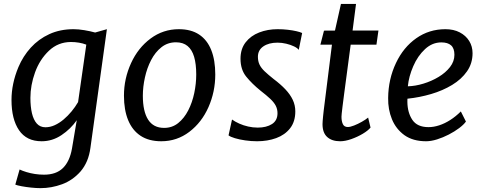

<svg xmlns="http://www.w3.org/2000/svg" viewBox="-20 -713 2466 980"><path d="M186.6 247.3Q165.1 247.3 138.8 244.5Q112.5 241.8 90.3 237.6Q68.1 233.5 58.1 229.3L80 152.1Q94.8 159.2 115 165.3Q135.3 171.5 158.4 175.1Q181.6 178.6 204.7 178.6Q266.4 178.6 300.9 145Q335.5 111.3 347.2 46.2L371.8 -99.4Q341 -54.9 294.1 -23.5Q247.3 8 192.5 8Q115.5 8 77.1 -48.4Q38.7 -104.7 38.7 -202.7Q38.7 -285.8 74 -370.5Q97.5 -426.2 137.2 -469.9Q176.9 -513.6 231.8 -538.8Q286.7 -564 355.4 -564Q380.3 -564 410.4 -559Q440.5 -554 465.6 -547L525.6 -564L441.6 41.2Q436.6 78.6 424 108.6Q411.3 138.5 391.2 162Q350.8 207.6 296.9 227.4Q242.9 247.3 186.6 247.3ZM212 -63.4Q235.9 -63.4 259.4 -74.1Q282.9 -84.8 304.7 -103.2Q326.5 -121.6 345.4 -144.5Q364.2 -167.3 378.5 -191.8L420.5 -485.1Q403.2 -491.8 383.2 -495.2Q363.2 -498.6 342.4 -498.6Q276.9 -498.6 229.8 -454Q182.7 -409.4 158.9 -343.6Q135.2 -277.8 135.2 -213.5Q135.2 -168.6 143.1 -134.8Q151.1 -101.1 168 -82.2Q184.9 -63.4 212 -63.4Z M802.9 8Q739.9 8 697.7 -19.8Q655.5 -47.7 634.1 -99.7Q612.7 -151.8 612.7 -224.6Q612.7 -311.7 649 -390.9Q684.5 -468.6 748.5 -516.3Q812.5 -564 893.1 -564Q955.1 -564 996.3 -536.7Q1037.5 -509.4 1058.1 -457.8Q1078.8 -406.1 1078.8 -332.7Q1078.8 -244.9 1044.2 -166.4Q1009.4 -87.9 946.3 -40Q883.3 8 802.9 8ZM817.6 -60.2Q858.8 -60.2 889.5 -84.8Q920.1 -109.4 940.8 -149.6Q961.4 -189.9 971.5 -237.9Q981.6 -285.9 981.6 -332.7Q981.6 -386.3 970.9 -422.8Q960.1 -459.4 937.3 -478.2Q914.4 -497.1 878.2 -497.1Q835.7 -497.1 804 -471.9Q772.2 -446.8 751.2 -406.2Q730.2 -365.6 719.7 -317.6Q709.1 -269.7 709.1 -224.1Q709.1 -144.6 736 -102.4Q762.9 -60.2 817.6 -60.2Z M1292.3 8Q1261.8 8 1231.8 3.6Q1201.9 -0.7 1179.1 -7.6Q1156.3 -14.4 1146.5 -22.1L1164.3 -102.9Q1180.5 -91.4 1201.6 -82Q1222.6 -72.6 1246.7 -67.2Q1270.8 -61.7 1295.6 -61.7Q1340.1 -61.7 1368.3 -79.8Q1396.4 -97.9 1396.4 -135.1Q1396.4 -155.8 1387.6 -173.1Q1378.7 -190.4 1359.5 -208.5Q1340.3 -226.6 1309.8 -250.2Q1266.4 -285.3 1237 -321.5Q1207.6 -357.6 1207.6 -413.2Q1207.6 -463.4 1233.8 -497Q1259.9 -530.6 1303 -547.3Q1346.2 -564 1397 -564Q1424.1 -564 1448.9 -561.1Q1473.6 -558.3 1492.9 -553.8Q1512.2 -549.4 1522.2 -544.5L1504.9 -458.5Q1498.4 -467.6 1481 -476.1Q1463.6 -484.5 1441.1 -489.9Q1418.6 -495.3 1396.7 -495.3Q1351.7 -495.3 1324.1 -476.2Q1296.4 -457.1 1296.4 -423.1Q1296.4 -400.6 1304.6 -383.4Q1312.8 -366.1 1330.6 -349.1Q1348.4 -332.1 1376.7 -309.6Q1411.9 -283.2 1436.5 -257.2Q1461.1 -231.2 1474.2 -203.6Q1487.3 -175.9 1487.3 -144.5Q1487.3 -92.1 1460.7 -58.2Q1434.1 -24.3 1389.8 -8.1Q1345.5 8 1292.3 8Z M1716.3 8Q1674.3 8 1650.3 -13.5Q1626.2 -35 1626.2 -79.5Q1626.2 -85.8 1627 -95.7Q1627.7 -105.5 1629 -118.8Q1630.2 -132.2 1632.2 -148.5L1674.3 -484.9H1615.3L1633.7 -556.6L1689.8 -557L1720.3 -693H1797.2L1779.6 -557H1911.6L1901.4 -484.9H1769.9Q1758.2 -397.4 1750.1 -335.7Q1742 -274.1 1736.5 -233.3Q1731.1 -192.5 1728.2 -168.6Q1725.3 -144.7 1724.1 -133Q1723 -121.4 1723 -117Q1723 -94.3 1730 -79.5Q1736.9 -64.7 1755.5 -64.7Q1767.7 -64.7 1787.5 -72.5Q1807.3 -80.3 1827 -91.5Q1846.8 -102.7 1859 -112.9L1871.3 -61.9Q1858.6 -46.4 1831.7 -30.3Q1804.7 -14.2 1773.3 -3.1Q1741.9 8 1716.3 8Z M2154.5 8Q2088.2 8 2044.2 -23.1Q2000.8 -54.7 1980.5 -104.6Q1960.1 -154.6 1961.2 -212.9Q1962.1 -309.1 2001.2 -391.5Q2039 -471.6 2104.7 -517.8Q2170.4 -564 2253.6 -564Q2295.7 -564 2326.7 -547.7Q2357.7 -531.5 2374.9 -503.8Q2392 -476.1 2392 -441.4Q2392 -389.4 2363.7 -348.9Q2335.5 -308.4 2287.6 -279.4Q2239.7 -250.4 2180.5 -233Q2121.3 -215.6 2059.7 -209.2Q2059.5 -206.1 2059.4 -202Q2059.3 -197.9 2059.3 -193.2Q2059.9 -138.2 2084.8 -101.1Q2109.7 -64.1 2167.2 -64.1Q2193.8 -64.1 2222 -73.4Q2250.2 -82.6 2278.2 -100.5Q2306.3 -118.4 2332.2 -144.2L2358.2 -92.5Q2346.9 -76.7 2323.6 -59.1Q2300.3 -41.6 2270.7 -26.3Q2241.1 -11 2210.7 -1.5Q2180.4 8 2154.5 8ZM2061.7 -272.5Q2099.9 -273.5 2141.2 -286.1Q2182.6 -298.6 2218.6 -320.3Q2254.7 -342 2277 -370.8Q2299.4 -399.6 2299.4 -433.4Q2299.4 -466.5 2282.3 -481.6Q2265.3 -496.6 2232.9 -496.6Q2209.8 -496.6 2189 -488.2Q2168.3 -479.7 2149.6 -462.5Q2112.1 -427.7 2089.4 -375.2Q2066.6 -322.8 2061.7 -272.5Z"/></svg>

Font: Merriweather Sans Variable Regular
Style: Italic
Weight: 300
Italic angle: -8°
Designer: Eben Sorkin
Foundry: Eben Sorkin
Version: Version 2.001